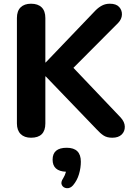

<svg xmlns="http://www.w3.org/2000/svg" viewBox="-20 -733 725 1033"><path d="M147 8Q111 8 91 -12Q71 -32 71 -69V-636Q71 -674 91 -693.5Q111 -713 147 -713Q184 -713 204 -693.5Q224 -674 224 -636V-397H226L494 -677Q511 -694 529.5 -703.5Q548 -713 571 -713Q605 -713 621 -695.5Q637 -678 636 -654Q635 -630 616 -610L375 -368L629 -101Q651 -77 651.5 -51.5Q652 -26 634.5 -9Q617 8 584 8Q556 8 538 -3.5Q520 -15 500 -37L226 -322H224V-69Q224 8 147 8ZM373 264Q358 281 339.5 279.5Q321 278 313 263Q305 248 320 226Q330 210 335 191Q263 188 263 126Q263 62 339 62Q415 62 415 137Q415 170 405 204Q395 238 373 264Z"/></svg>

Font: Chiron GoRound TC
Style: Bold
Weight: 700
Designer: Ryoko NISHIZUKA 西塚涼子 (kana, bopomofo & ideographs); Paul D. Hunt (Latin, Greek & Cyrillic); Sandoll Communications 산돌커뮤니
Foundry: Adobe
Version: Version 1.000;hotconv 1.1.1;makeotfexe 2.6.0